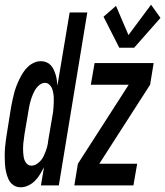

<svg xmlns="http://www.w3.org/2000/svg" viewBox="-39 -788 702 816"><path d="M468 -585 401 -717 454 -763 507 -639 603 -768 643 -712 531 -585ZM49 8Q31 8 17.5 -1.5Q4 -11 -3 -26.5Q-10 -42 -13.5 -58.5Q-17 -75 -18 -92Q-19 -109 -19 -126.5Q-19 -144 -17.5 -161.5Q-16 -179 -13.5 -196.5Q-11 -214 -8 -232L8 -332Q11 -347 14 -362Q17 -377 21 -392Q25 -407 30.5 -421.5Q36 -436 43 -450.5Q50 -465 58.5 -478.5Q67 -492 79 -503.5Q91 -515 105.5 -521.5Q120 -528 135 -528Q147 -528 158 -523.5Q169 -519 176.5 -511Q184 -503 189 -492.5Q194 -482 197.5 -470.5Q201 -459 202.5 -447.5Q204 -436 205 -424L257 -735H332L211 0H135L148 -77Q140 -62 131 -47Q122 -32 109.5 -19.5Q97 -7 81 0.5Q65 8 49 8ZM277 0 292 -92 508 -428H347L363 -520H614L599 -428L383 -92H544L528 0ZM95 -84Q106 -84 116.5 -90.5Q127 -97 134.5 -106Q142 -115 147 -125.5Q152 -136 156 -147Q160 -158 162.5 -169Q165 -180 166 -191L183 -291Q185 -301 186.5 -311.5Q188 -322 188.5 -332.5Q189 -343 189.5 -353.5Q190 -364 189.5 -374Q189 -384 187 -394.5Q185 -405 181.5 -413.5Q178 -422 170 -429Q162 -436 152 -436Q152 -436 152 -436Q152 -436 152 -436Q143 -436 134.5 -431Q126 -426 119.5 -418.5Q113 -411 108.5 -403Q104 -395 100.5 -386.5Q97 -378 94 -369.5Q91 -361 89 -352Q87 -343 85 -334.5Q83 -326 82 -317L65 -217Q64 -207 62.5 -197.5Q61 -188 60 -178Q59 -168 59 -158.5Q59 -149 59.5 -140Q60 -131 61.5 -121.5Q63 -112 67 -103.5Q71 -95 78 -89.5Q85 -84 95 -84Z"/></svg>

Font: Iosevka SS04 Semibold Extended
Style: Italic
Weight: 600
Width: 7
Italic angle: -9°
Monospace: yes
Designer: Belleve Invis
Foundry: Belleve Invis
Version: Version 19.0.0; ttfautohint (v1.8.4)